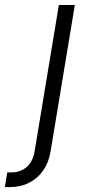

<svg xmlns="http://www.w3.org/2000/svg" viewBox="-117 -556 356 780"><path d="M122.1 -535.6H187L88.4 59.6Q81.1 104 58.6 136.5Q36.1 168.9 1.2 186.5Q-33.7 204.1 -78.1 204.1H-97.2L-87.4 144.5H-70.8Q-33.7 144.5 -8.3 122.1Q17.1 99.6 23.9 57.1Z"/></svg>

Font: Inter 20pt Light
Style: Italic
Weight: 300
Italic angle: -9.3988°
Version: Version 4.001;git-66647c0bb